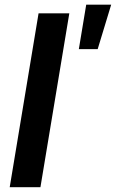

<svg xmlns="http://www.w3.org/2000/svg" viewBox="-20 -783 485 803"><path d="M269.9 -727.3H141.3L20.6 0H149.1ZM309.7 -577.4H388.5L445 -763.5H340.6Z"/></svg>

Font: Margiela Sans Semi Bold
Style: Italic
Weight: 600
Italic angle: -9.39999°
Designer: Stefan Endress, Andreas Faust
Version: Version 1.100;FEAKit 1.0